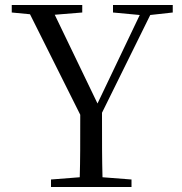

<svg xmlns="http://www.w3.org/2000/svg" viewBox="-20 -748 727 768"><path d="M432 -698 539 -688 370 -334 199 -689 309 -698V-728H27V-698L100 -691L301 -289C301 -167 301 -111 299 -39L184 -30V0H506V-30L390 -39C388 -114 388 -170 388 -297L581 -688L671 -698V-728H432Z"/></svg>

Font: Harano Aji Mincho CN
Style: Regular
Weight: 400
Foundry: Masamichi Hosoda
Version: HaranoAjiMinchoCN-Regular version 20230610;ttx 4.39.4